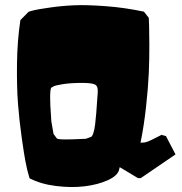

<svg xmlns="http://www.w3.org/2000/svg" viewBox="-20 -758 720 758"><path d="M96.7 -54.2 87.4 -87.9Q84.5 -100.1 80.1 -122.6Q75.7 -145 65.9 -213.1Q56.2 -281.2 51 -348.4Q45.9 -415.5 47.1 -507.1Q48.3 -598.6 60.5 -678.7L93.3 -711.9Q101.1 -714.4 115 -717.8Q128.9 -721.2 175.5 -728Q222.2 -734.9 272 -737.1Q321.8 -739.3 397.5 -733.6Q473.1 -728 548.3 -711.9L567.4 -687.5Q567.9 -676.8 568.6 -658Q569.3 -639.2 569.6 -582Q569.8 -524.9 567.4 -468.8Q564.9 -412.6 556.6 -336.4Q548.3 -260.3 534.7 -194.3L538.1 -194.8Q552.2 -194.8 557.6 -197.3Q561.5 -197.8 576.4 -204.8Q591.3 -211.9 604.5 -218.8L617.2 -225.6L635.3 -220.7L672.9 -148.4L535.6 -54.7H524.9L452.6 -98.1L452.1 -95.7Q451.2 -93.3 450.7 -90.8L450.2 -87.9Q444.3 -64 405.3 -46.4Q366.2 -28.8 314 -22.5Q261.7 -16.1 201.2 -23.7Q140.6 -31.2 96.7 -54.2ZM365.7 -390.6Q368.2 -417.5 355.2 -424.1Q342.3 -430.7 305.2 -430.7Q259.3 -430.7 228.3 -425.8Q197.3 -420.9 189.5 -416L181.6 -411.1Q177.7 -399.9 178 -370.6Q178.2 -341.3 180.7 -310.5L182.6 -279.3L191.4 -229L204.6 -211.4Q209 -207.5 237.3 -207.5Q265.6 -207.5 291.5 -209Q317.4 -210.4 317.4 -210Q317.4 -209.5 322.3 -211.2Q327.1 -212.9 332 -214.8L337.4 -216.8Q343.3 -217.3 348.1 -231.2Q353 -245.1 355.7 -268.1Q358.4 -291 360.1 -312.5Q361.8 -334 363.3 -358.4Q364.7 -382.8 365.7 -390.6Z"/></svg>

Font: Noot
Style: Regular
Weight: 400
Designer: Amos Jerbi
Foundry: Amos Jerbi
Version: Version 1.000;PS 001.001;hotconv 1.0.56